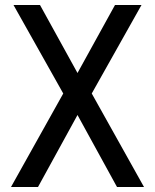

<svg xmlns="http://www.w3.org/2000/svg" viewBox="-20 -748 621 768"><path d="M556 0H448L290 -288L132 0H24L233 -374L34 -728H140L290 -456L440 -728H546L347 -374Z"/></svg>

Font: Myanmar Chatu
Style: Regular
Weight: 400
Designer: Danh Hong
Foundry: Google Inc.
Version: Version 2.00 November 20, 2015